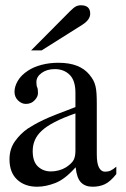

<svg xmlns="http://www.w3.org/2000/svg" viewBox="-20 -698 477 728"><path d="M245 -655Q259 -669 267.5 -673.5Q276 -678 287 -678Q322 -678 322 -646Q322 -623 292 -604L138 -507H98ZM421 -38Q398 -9 377.5 0.5Q357 10 331 10Q303 10 287 -6.5Q271 -23 267 -63H266Q226 -18 189.5 -4Q153 10 121 10Q74 10 45 -17Q16 -44 16 -94Q16 -133 36.5 -162Q57 -191 86 -211Q97 -218 111 -226Q125 -234 145 -243.5Q165 -253 194.5 -264.5Q224 -276 266 -292V-346Q266 -393 244 -414.5Q222 -436 188 -436Q158 -436 138 -421.5Q118 -407 118 -387Q118 -373 121 -367Q124 -361 124 -345Q124 -331 111 -317.5Q98 -304 78 -304Q62 -304 48.5 -317Q35 -330 35 -350Q35 -370 47.5 -391.5Q60 -413 86 -430Q107 -444 137 -452Q167 -460 201 -460Q243 -460 272 -448.5Q301 -437 319 -415Q328 -404 333.5 -394Q339 -384 342 -371.5Q345 -359 346 -343Q347 -327 347 -304V-113Q347 -78 355.5 -62.5Q364 -47 378 -47Q390 -47 399 -51Q408 -55 421 -66ZM266 -268Q174 -236 138 -202Q104 -171 104 -125Q104 -85 124 -66.5Q144 -48 173 -48Q188 -48 203 -52Q218 -56 231 -64Q253 -79 259.5 -92Q266 -105 266 -127Z"/></svg>

Font: STIXGeneralUnicodeRegular
Style: Regular
Weight: 400
Designer: MicroPress Inc., with final additions and corrections provided by Coen Hoffman, Elsevier (retired)
Version: Version 1.1.0